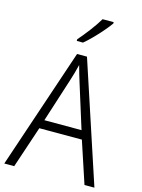

<svg xmlns="http://www.w3.org/2000/svg" viewBox="-138 -1025 813 1103"><g transform="rotate(15 268.5 -473.5)"><path d="M477 0 395 -248H142L59 0H0L241 -716H300L536 0ZM297 -562Q291 -581 283 -608Q275 -635 269 -658Q263 -633 256 -608Q249 -583 242 -562L158 -300H379ZM397 -939Q382 -918 358 -890Q334 -862 307 -834.5Q280 -807 257 -788H220V-798Q249 -831 280 -872Q311 -913 331 -947H397Z"/></g></svg>

Font: Noto Sans Arabic SemCond Light
Style: Regular
Weight: 300
Width: 4
Designer: Monotype Design Team, Nadine Chahine, Nizar Qandah and Khaled Hosny
Foundry: Monotype Imaging Inc.
Version: Version 2.012; ttfautohint (v1.8.4.7-5d5b)